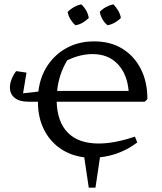

<svg xmlns="http://www.w3.org/2000/svg" viewBox="-20 -724 753 891"><path d="M357 -704Q386 -677 392 -641Q381 -629 364 -619Q347 -609 330 -607Q318 -617 307.5 -633.5Q297 -650 294 -669Q307 -682 323 -691Q339 -700 357 -704ZM506 -704Q519 -691 528.5 -674.5Q538 -658 541 -641Q529 -628 511.5 -618.5Q494 -609 479 -607Q465 -618 455.5 -634.5Q446 -651 443 -669Q455 -682 471.5 -691Q488 -700 506 -704ZM111 -252Q70 -252 48 -270Q26 -288 26 -318Q26 -354 55 -394L103 -387L87 -291L158 -299Q166 -368 201 -420.5Q236 -473 291.5 -502.5Q347 -532 417 -532Q492 -532 547 -498.5Q602 -465 633 -405Q664 -345 664 -264L652 -252H243Q246 -157 295.5 -107.5Q345 -58 438 -58Q511 -58 606 -90L617 -63Q541 -5 444 6L423 147H392L371 6Q306 -2 257.5 -36.5Q209 -71 182.5 -126Q156 -181 156 -252ZM410 -473Q351 -473 292 -444Q253 -380 245 -302H577Q570 -381 526 -427Q482 -473 410 -473Z"/></svg>

Font: Piazzolla SC
Style: Regular
Weight: 400
Designer: Juan Pablo del Peral
Foundry: Huerta Tipografica
Version: Version 1.330